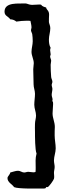

<svg xmlns="http://www.w3.org/2000/svg" viewBox="-20 -901 390 1103"><path d="M39 -790C52 -790 64 -785 74 -777C94 -780 114 -782 134 -782C141 -782 148 -782 155 -781C157 -768 161 -756 161 -743C161 -737 158 -733 158 -728C158 -720 163 -714 165 -706C167 -693 168 -678 168 -664C168 -644 161 -624 161 -603C161 -581 174 -560 174 -538C174 -526 171 -515 171 -503C171 -474 173 -445 173 -416C173 -397 181 -381 181 -362C181 -341 177 -320 177 -299C177 -277 187 -258 187 -237C187 -221 181 -206 181 -190C180 -175 181 -159 181 -143C181 -117 181 -40 190 -19C182 9 185 33 185 62C185 70 185 79 184 87C180 88 176 89 172 89C162 89 152 86 142 86C134 86 127 90 119 90C107 90 96 80 84 80C68 80 54 87 39 90C37 103 23 112 23 122C23 147 49 156 61 174C85 185 196 182 230 182C234 182 238 182 242 180L245 174C248 173 251 174 253 174C260 174 288 134 290 126C293 115 290 103 290 92C290 81 294 69 294 58C294 46 290 34 290 21C290 -2 300 -25 300 -49C300 -73 294 -98 294 -123C293 -139 295 -156 295 -172C295 -200 282 -222 282 -249C282 -267 285 -284 285 -302C285 -307 285 -312 284 -316C278 -320 282 -324 282 -329C282 -338 277 -346 277 -356C277 -367 281 -379 281 -390C281 -398 277 -405 277 -413C277 -419 281 -425 281 -431C281 -440 275 -449 274 -458C272 -482 271 -505 271 -529C271 -537 274 -544 274 -552C274 -560 268 -568 268 -577C268 -581 271 -584 271 -589C271 -597 268 -605 268 -613C268 -617 269 -622 271 -626C263 -640 261 -657 261 -674C261 -696 269 -717 269 -739C269 -753 263 -762 261 -774C260 -788 262 -802 262 -817C262 -842 247 -843 245 -858C235 -861 222 -864 216 -874C212 -875 209 -875 205 -875C191 -875 178 -873 164 -873C148 -873 135 -881 128 -881H126C88 -879 6 -891 6 -834C6 -809 27 -808 39 -790Z"/></svg>

Font: Margarine
Style: Regular
Weight: 400
Designer: Astigmatic (AOETI)
Foundry: Astigmatic (AOETI)
Version: Version 1.000